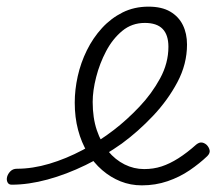

<svg xmlns="http://www.w3.org/2000/svg" viewBox="-168 -539 651 578"><path d="M259 19Q225 19 195 7Q165 -5 139.5 -27Q114 -49 95.5 -79.5Q77 -110 67 -148Q57 -186 57 -230Q57 -269 66 -309.5Q75 -350 93.5 -387.5Q112 -425 139 -454.5Q166 -484 201 -501.5Q236 -519 279 -519Q319 -519 344.5 -504Q370 -489 382.5 -463.5Q395 -438 395 -405Q395 -346 366 -291.5Q337 -237 292.5 -190Q248 -143 199 -107Q147 -70 89.5 -42Q32 -14 -25 1.5Q-82 17 -133 17Q-142 17 -145.5 9.5Q-149 2 -146.5 -7Q-144 -16 -136.5 -23.5Q-129 -31 -117 -31Q-70 -31 -19.5 -46Q31 -61 81 -87.5Q131 -114 175 -148Q214 -178 251.5 -217.5Q289 -257 314 -303Q339 -349 339 -398Q339 -434 321.5 -452Q304 -470 268 -470Q229 -470 200 -446Q171 -422 151.5 -385Q132 -348 121.5 -307Q111 -266 111 -232Q111 -184 123.5 -147Q136 -110 157.5 -84Q179 -58 207 -44Q235 -30 266 -30Q294 -30 318.5 -38Q343 -46 369 -62.5Q395 -79 423 -104Q432 -111 439.5 -110Q447 -109 454 -103Q461 -96 463 -87Q465 -78 456 -69Q433 -47 403 -26.5Q373 -6 336.5 6.5Q300 19 259 19Z"/></svg>

Font: Playwrite RO ExtraLight
Style: Regular
Weight: 250
Version: Version 1.002